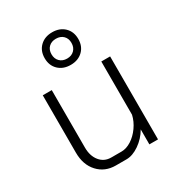

<svg xmlns="http://www.w3.org/2000/svg" viewBox="-181 -876 926 1000"><g transform="rotate(-30 281.5 -375.5)"><path d="M76 -154V-499H130V-153Q130 -103 155.5 -71.5Q181 -40 223 -40H285Q314 -40 344 -59Q374 -78 397 -110.5Q420 -143 428 -179V-499H481V0H429V-90Q404 -47 364 -19.5Q324 8 287 8H223Q158 8 117 -36.5Q76 -81 76 -154ZM181 -661Q181 -705 209 -732Q237 -759 282 -759Q327 -759 355 -732Q383 -705 383 -661Q383 -617 355 -590Q327 -563 282 -563Q237 -563 209 -590Q181 -617 181 -661ZM342 -661Q342 -688 325.5 -704Q309 -720 282 -720Q255 -720 238.5 -704Q222 -688 222 -661Q222 -634 238.5 -617.5Q255 -601 282 -601Q309 -601 325.5 -617.5Q342 -634 342 -661Z"/></g></svg>

Font: Bai Jamjuree Light
Style: Regular
Weight: 300
Designer: Katatrad Aksorn Co.,Ltd.
Foundry: Cadson Demak Co.,Ltd.
Version: Version 1.000; ttfautohint (v1.6)